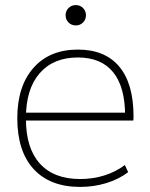

<svg xmlns="http://www.w3.org/2000/svg" viewBox="-20 -725 591 755"><path d="M295 10Q177 10 112.5 -60Q48 -130 48 -260Q48 -386 111.5 -458Q175 -530 286 -530Q393 -530 449 -463Q505 -396 505 -268Q505 -263 505 -259.5Q505 -256 504 -251H66V-282H483L472 -269Q472 -383 425 -441Q378 -499 286 -499Q190 -499 136 -437Q82 -375 82 -262V-257Q82 -142 137 -81.5Q192 -21 295 -21Q345 -21 390 -35Q435 -49 471 -76L484 -48Q447 -20 398 -5Q349 10 295 10ZM278 -625Q261 -625 249.5 -636.5Q238 -648 238 -665Q238 -682 249.5 -693.5Q261 -705 278 -705Q295 -705 306.5 -693.5Q318 -682 318 -665Q318 -648 306.5 -636.5Q295 -625 278 -625Z"/></svg>

Font: M PLUS 2 ExtraLight
Style: Regular
Weight: 250
Designer: Coji Morishita
Foundry: UNDERFOREST DESIGN
Version: Version 1.001